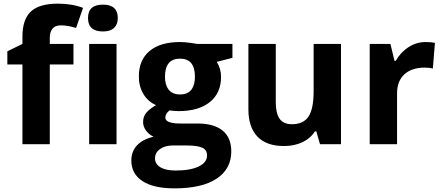

<svg xmlns="http://www.w3.org/2000/svg" viewBox="-20 -785 2408 1045"><path d="M379.9 -434.1H251V0H102.1V-434.1H20V-505.9L102.1 -545.9V-585.9Q102.1 -679.2 147.9 -722.2Q193.8 -765.1 294.9 -765.1Q372.1 -765.1 432.1 -742.2L394 -632.8Q349.1 -647 311 -647Q279.3 -647 265.1 -628.2Q251 -609.4 251 -580.1V-545.9H379.9ZM459 -687Q459 -759.8 540 -759.8Q621.1 -759.8 621.1 -687Q621.1 -652.3 600.8 -633.1Q580.6 -613.8 540 -613.8Q459 -613.8 459 -687ZM614.3 0H465.3V-545.9H614.3Z M1245.1 -545.9V-470.2L1159.7 -448.2Q1183.1 -411.6 1183.1 -366.2Q1183.1 -278.3 1121.8 -229.2Q1060.5 -180.2 951.7 -180.2L924.8 -181.6L902.8 -184.1Q879.9 -166.5 879.9 -145Q879.9 -112.8 961.9 -112.8H1054.7Q1144.5 -112.8 1191.7 -74.2Q1238.8 -35.6 1238.8 39.1Q1238.8 134.8 1158.9 187.5Q1079.1 240.2 929.7 240.2Q815.4 240.2 755.1 200.4Q694.8 160.6 694.8 88.9Q694.8 39.6 725.6 6.3Q756.3 -26.9 815.9 -41Q793 -50.8 775.9 -73Q758.8 -95.2 758.8 -120.1Q758.8 -151.4 776.9 -172.1Q794.9 -192.9 829.1 -212.9Q786.1 -231.4 761 -272.5Q735.8 -313.5 735.8 -369.1Q735.8 -458.5 793.9 -507.3Q852.1 -556.2 960 -556.2Q982.9 -556.2 1014.4 -552Q1045.9 -547.9 1054.7 -545.9ZM823.7 77.1Q823.7 107.9 853.3 125.5Q882.8 143.1 936 143.1Q1016.1 143.1 1061.5 121.1Q1106.9 99.1 1106.9 61Q1106.9 30.3 1080.1 18.6Q1053.2 6.8 997.1 6.8H919.9Q878.9 6.8 851.3 26.1Q823.7 45.4 823.7 77.1ZM877.9 -367.2Q877.9 -322.8 898.2 -296.9Q918.5 -271 960 -271Q1002 -271 1021.5 -296.9Q1041 -322.8 1041 -367.2Q1041 -465.8 960 -465.8Q877.9 -465.8 877.9 -367.2Z M1721.7 0 1701.7 -69.8H1693.8Q1669.9 -31.7 1626 -11Q1582 9.8 1525.9 9.8Q1429.7 9.8 1380.9 -41.7Q1332 -93.3 1332 -189.9V-545.9H1481V-227.1Q1481 -168 1502 -138.4Q1522.9 -108.9 1568.8 -108.9Q1631.3 -108.9 1659.2 -150.6Q1687 -192.4 1687 -289.1V-545.9H1835.9V0Z M2296.9 -556.2Q2327.1 -556.2 2347.2 -551.8L2335.9 -412.1Q2317.9 -417 2292 -417Q2220.7 -417 2180.9 -380.4Q2141.1 -343.8 2141.1 -277.8V0H1992.2V-545.9H2105L2127 -454.1H2134.3Q2159.7 -500 2202.9 -528.1Q2246.1 -556.2 2296.9 -556.2Z"/></svg>

Font: Samim FD
Style: Bold-FD
Weight: 700
Foundry: DejaVu fonts team - Redesigned by Saber Rastikerdar
Version: Version 4.0.1